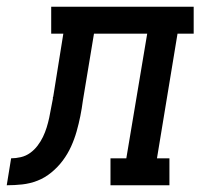

<svg xmlns="http://www.w3.org/2000/svg" viewBox="-76 -550 596 570"><path d="M-56 0 -43 -80Q-29 -80 -14 -83.5Q1 -87 13.5 -96Q26 -105 35.5 -117.5Q45 -130 51.5 -143.5Q58 -157 62.5 -171.5Q67 -186 70 -200Q73 -214 75.5 -228.5Q78 -243 81 -257Q81 -259 81 -260.5Q81 -262 82 -263L112 -450H76V-530H499V-450H451L390 -80H427V0H252V-80H299L361 -450H203L170 -251Q167 -228 162.5 -205.5Q158 -183 151.5 -160Q145 -137 135 -115Q125 -93 110.5 -73.5Q96 -54 76.5 -38Q57 -22 35 -13.5Q13 -5 -10 -2.5Q-33 0 -56 0Z"/></svg>

Font: Iosevka Curly Slab MdObl
Style: Regular
Weight: 500
Italic angle: -9°
Monospace: yes
Designer: Belleve Invis
Foundry: Belleve Invis
Version: Version 11.0.0; ttfautohint (v1.8.3)